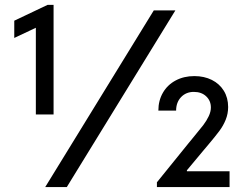

<svg xmlns="http://www.w3.org/2000/svg" viewBox="-20 -762 995 782"><path d="M126 -648.9 38.1 -607.4V-677.7L173.8 -742.2H198.2V-295.9H126ZM606.4 -719.7H694.3L252 0H164.1ZM619.1 -19.5 747.1 -177.7 770 -205.6Q794.4 -234.9 807.9 -252.4Q821.3 -270 830.1 -288.6Q838.9 -307.1 838.9 -324.2Q838.9 -351.6 819.8 -369.6Q800.8 -387.7 769.5 -387.7Q737.8 -387.7 717.5 -366.5Q697.3 -345.2 697.3 -311.5H625Q625 -352.5 643.6 -384.5Q662.1 -416.5 695.6 -434.3Q729 -452.1 771.5 -452.1Q811.5 -452.1 842.8 -436.5Q874 -420.9 891.6 -392.3Q909.2 -363.8 909.2 -326.2Q909.2 -298.8 899.2 -274.2Q889.2 -249.5 873 -228Q856.9 -206.5 828.6 -172.9L809.6 -150.4L741.2 -68.4V-64.5H915V0H619.1Z"/></svg>

Font: Reddit Sans A
Style: Regular
Weight: 400
Designer: Stephen Hutchings
Foundry: Reddit
Version: Version 1.013